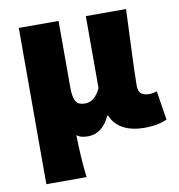

<svg xmlns="http://www.w3.org/2000/svg" viewBox="-77 -571 764 818"><g transform="rotate(-10 305.0 -162.0)"><path d="M58 176H232C224 110 222 57 220 -8C234 4 252 6 270 6C310 6 344 -20 364 -66H368C388 -16 438 12 512 12C560 12 586 4 610 -6L590 -132C580 -128 566 -126 558 -126C528 -126 510 -136 510 -170C510 -240 518 -390 522 -500H348V-188C330 -152 310 -134 280 -134C246 -134 230 -150 230 -214V-500H58Z"/></g></svg>

Font: Source Sans Pro Black
Style: Regular
Weight: 900
Designer: Paul D. Hunt
Foundry: Adobe Systems Incorporated
Version: Version 3.006;hotconv 1.0.111;makeotfexe 2.5.65597